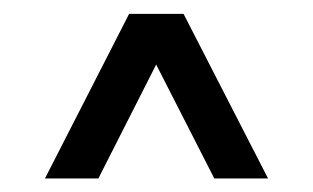

<svg xmlns="http://www.w3.org/2000/svg" viewBox="-20 -710 463 284"><path d="M46.5 -446 171 -689.5H251.5L376.5 -446H297L211 -614.5L125.5 -446Z"/></svg>

Font: Big Shoulders Stencil Text
Style: Bold
Weight: 700
Designer: Patric King
Foundry: XO Type Co
Version: Version 1.000